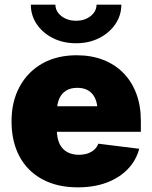

<svg xmlns="http://www.w3.org/2000/svg" viewBox="-20 -782 643 812"><path d="M309.1 10.3Q222.7 10.3 159.7 -23.4Q96.7 -57.1 62.7 -119.9Q28.8 -182.6 28.8 -269Q28.8 -352.5 63 -415.5Q97.2 -478.5 158.9 -513.4Q220.7 -548.3 304.2 -548.3Q365.7 -548.3 415.8 -529.1Q465.8 -509.8 501.5 -473.6Q537.1 -437.5 556.4 -386.2Q575.7 -335 575.7 -271V-224.6H88.9V-332.5H484.4L392.6 -310.5Q392.6 -342.8 382.8 -365Q373 -387.2 354 -398.9Q335 -410.6 306.6 -410.6Q278.8 -410.6 259.8 -398.9Q240.7 -387.2 230.7 -365Q220.7 -342.8 220.7 -310.5V-231Q220.7 -196.3 232.2 -173.1Q243.7 -149.9 264.6 -138.7Q285.6 -127.4 313.5 -127.4Q333.5 -127.4 350.1 -132.8Q366.7 -138.2 378.4 -148.7Q390.1 -159.2 396 -174.3L568.8 -152.8Q555.7 -103.5 520.5 -66.9Q485.4 -30.3 431.9 -10Q378.4 10.3 309.1 10.3ZM301.8 -599.1Q247.1 -599.1 203.9 -620.8Q160.6 -642.6 135.5 -679.7Q110.4 -716.8 110.4 -762.2H214.4Q214.4 -733.9 239.5 -714.1Q264.6 -694.3 301.8 -694.3Q338.4 -694.3 363.3 -714.1Q388.2 -733.9 388.2 -762.2H493.2Q493.2 -717.3 468 -680.2Q442.9 -643.1 399.7 -621.1Q356.4 -599.1 301.8 -599.1Z"/></svg>

Font: Inter 17pt Black
Style: Regular
Weight: 900
Version: Version 4.001;git-66647c0bb